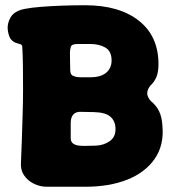

<svg xmlns="http://www.w3.org/2000/svg" viewBox="-20 -701 648 733"><path d="M159 12Q133 12 109.5 0.5Q86 -11 72 -31.5Q58 -52 60 -79Q62 -122 63.5 -170.5Q65 -219 66.5 -267.5Q68 -316 68 -362.5Q68 -409 67.5 -450Q67 -491 65 -522Q65 -530 58 -532Q51 -534 41.5 -537Q32 -540 23 -549.5Q14 -559 10 -584Q6 -609 20 -634Q34 -659 74 -667Q100 -672 137.5 -675Q175 -678 218.5 -679.5Q262 -681 305 -681Q435 -681 510 -622Q585 -563 585 -456Q585 -427 577.5 -408Q570 -389 554 -374Q542 -359 542 -345Q542 -331 556 -315Q576 -299 587 -277Q598 -255 600 -221Q607 -147 570.5 -94.5Q534 -42 465.5 -15Q397 12 305 12ZM300 -144 346 -145Q375 -146 398 -161.5Q421 -177 421 -208Q421 -238 402 -255Q383 -272 339 -273L289 -274Q270 -275 260 -264Q250 -253 250 -232V-174Q250 -160 258.5 -153.5Q267 -147 279 -145.5Q291 -144 300 -144ZM289 -406H324Q365 -406 385.5 -423.5Q406 -441 406 -470Q406 -506 382 -519.5Q358 -533 326 -533H276Q254 -533 250.5 -522.5Q247 -512 247 -499Q247 -475 247.5 -464.5Q248 -454 248 -437Q247 -417 259 -411.5Q271 -406 289 -406Z"/></svg>

Font: Winky Sans ExtraBold
Style: Regular
Weight: 800
Designer: Simon Atzbach
Foundry: typofactur
Version: Version 1.205